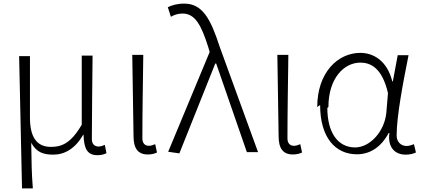

<svg xmlns="http://www.w3.org/2000/svg" viewBox="-20 -831 2351 1064"><path d="M102 213H162C155 124 155 79 153 -40C182 14 222 26 275 26C339 26 397 -8 441 -84H443C445 -5 465 29 520 29C542 29 558 24 570 18L561 -28C546 -22 537 -19 526 -19C505 -19 489 -32 489 -60C489 -209 492 -366 493 -523H433V-140C371 -33 318 -17 262 -17C180 -17 146 -76 146 -180V-520H86Z M720 -76C720 -8 745 25 799 25C822 25 838 20 850 14L840 -32C826 -26 816 -23 805 -23C784 -23 769 -36 769 -64C769 -213 772 -370 774 -527H713Z M912 10 974 19 1173 -479H1178L1348 12H1410L1197 -573C1147 -728 1101 -811 1001 -811C961 -811 932 -802 910 -791L927 -738C944 -748 965 -756 992 -756C1061 -756 1096 -691 1134 -570L1142 -543Z M1524 -76C1524 -8 1549 25 1603 25C1626 25 1642 20 1654 14L1644 -32C1630 -26 1620 -23 1609 -23C1588 -23 1573 -36 1573 -64C1573 -213 1576 -370 1578 -527H1517Z M1754 -249C1754 -69 1838 24 1958 24C2031 24 2092 -16 2134 -94H2138C2127 -14 2169 26 2228 26C2254 26 2272 20 2285 14L2274 -32C2262 -27 2247 -22 2233 -22C2203 -22 2178 -44 2178 -80C2178 -188 2214 -375 2244 -525H2184L2157 -380H2154C2125 -496 2048 -538 1977 -538C1851 -538 1738 -428 1738 -238ZM1800 -238C1800 -397 1886 -484 1977 -484C2030 -484 2097 -459 2130 -315L2121 -207C2111 -102 2030 -14 1948 -14C1851 -14 1794 -98 1794 -233Z"/></svg>

Font: GenEiGothic-pro-Light
Style: Regular
Weight: 300
Designer: Ryoko NISHIZUKA (kana & ideographs); Paul D. Hunt (Latin, Greek & Cyrillic); Wenlong ZHANG (bopomofo); Sandoll Communica
Foundry: Adobe Systems Incorporated; o_tamon
Version: Version 1.000.140830